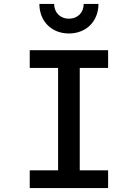

<svg xmlns="http://www.w3.org/2000/svg" viewBox="-20 -955 700 975"><path d="M131 0H529V-90H385V-610H529V-700H131V-610H275V-90H131ZM180 -935C180 -847 242 -785 330 -785C418 -785 480 -847 480 -935H405C405 -891 374 -860 330 -860C286 -860 255 -891 255 -935Z"/></svg>

Font: Uncut Plan8
Style: Regular
Weight: 400
Designer: Kasper Nordkvist
Foundry: UNCUT.wtf
Version: Version 1.002;Glyphs 3.1.2 (3151)